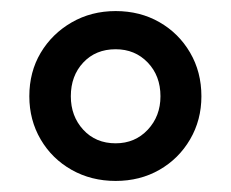

<svg xmlns="http://www.w3.org/2000/svg" viewBox="-20 -735 418 347"><path d="M189 -408Q145 -408 109.5 -428Q74 -448 53.5 -483Q33 -518 33 -561Q33 -605 53.5 -639.5Q74 -674 109.5 -694.5Q145 -715 189 -715Q233 -715 268 -695Q303 -675 323.5 -640Q344 -605 344 -561Q344 -518 323.5 -483Q303 -448 268 -428Q233 -408 189 -408ZM189 -476Q224 -476 247 -500.5Q270 -525 270 -561Q270 -598 247 -622Q224 -646 189 -646Q153 -646 130.5 -622Q108 -598 108 -561Q108 -525 130.5 -500.5Q153 -476 189 -476Z"/></svg>

Font: Chiron GoRound TC M
Style: Regular
Weight: 500
Designer: Ryoko NISHIZUKA 西塚涼子 (kana, bopomofo & ideographs); Paul D. Hunt (Latin, Greek & Cyrillic); Sandoll Communications 산돌커뮤니
Foundry: Adobe
Version: Version 1.000;hotconv 1.1.1;makeotfexe 2.6.0